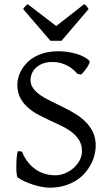

<svg xmlns="http://www.w3.org/2000/svg" viewBox="-20 -872 516 907"><path d="M432.1 -184.1Q432.1 -162.1 426.3 -139.2Q420.4 -116.2 408.4 -94Q396.5 -71.8 378.7 -52Q360.8 -32.2 336.7 -17.6Q312.5 -2.9 282 5.9Q251.5 14.6 214.8 14.6Q198.7 14.6 179.7 11.2Q160.6 7.8 140.6 1.7Q120.6 -4.4 100.8 -13.2Q81.1 -22 64 -33.2Q60.5 -35.2 58.8 -49.8Q57.1 -64.5 57.1 -84Q57.1 -104 58.6 -124.5Q60.1 -145 64 -158.2L84 -155.8Q95.2 -127 112.1 -106Q128.9 -85 149.4 -71Q169.9 -57.1 193.6 -50.5Q217.3 -43.9 242.2 -43.9Q264.2 -43.9 286.4 -53Q308.6 -62 326.7 -77.6Q344.7 -93.3 356 -114Q367.2 -134.8 367.2 -158.2Q367.2 -188 354 -209.5Q340.8 -231 319.3 -247.6Q297.9 -264.2 270.5 -277.3Q243.2 -290.5 214.6 -303.7Q186 -316.9 158.7 -331.5Q131.3 -346.2 109.9 -365.7Q88.4 -385.3 75.2 -410.9Q62 -436.5 62 -472.2Q62 -487.3 66.4 -504.9Q70.8 -522.5 80.6 -540Q90.3 -557.6 105.7 -574Q121.1 -590.3 142.8 -602.8Q164.6 -615.2 192.9 -622.6Q221.2 -629.9 256.8 -629.9Q278.8 -629.9 301 -626.5Q323.2 -623 342.5 -617.2Q361.8 -611.3 377.4 -603Q393.1 -594.7 401.9 -585Q405.3 -582 402.1 -573.5Q398.9 -564.9 392.3 -554.9Q385.7 -544.9 377.7 -535.2Q369.6 -525.4 363.8 -520L346.2 -522.9Q332.5 -539.1 317.6 -549.8Q302.7 -560.5 287.4 -567.1Q272 -573.7 256.8 -576.4Q241.7 -579.1 228 -579.1Q200.7 -579.1 181.2 -571.3Q161.6 -563.5 148.9 -551Q136.2 -538.6 130.1 -523.7Q124 -508.8 124 -495.1Q124 -472.2 137.2 -454.3Q150.4 -436.5 172.1 -421.6Q193.8 -406.7 221.4 -393.6Q249 -380.4 278.1 -366Q307.1 -351.6 334.7 -335Q362.3 -318.4 384 -296.9Q405.8 -275.4 418.9 -247.8Q432.1 -220.2 432.1 -184.1ZM270.5 -679.2H218.3L89.4 -829.1Q92.8 -834 95.2 -837.4Q97.7 -840.8 99.9 -843.3Q102.1 -845.7 104.7 -847.7Q107.4 -849.6 111.3 -852.1L245.6 -749L377.4 -852.1Q385.7 -847.7 389.2 -843.3Q392.6 -838.9 398.4 -829.1Z"/></svg>

Font: Gentium
Style: Regular
Weight: 400
Designer: J. Victor Gaultney
Version: Version 1.03; 2011; OFL 1.1 release